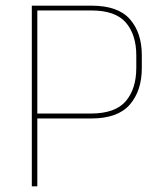

<svg xmlns="http://www.w3.org/2000/svg" viewBox="-20 -659 576 679"><path d="M302 -240H102.5V-257.5H301Q387.5 -257.5 424.8 -301.2Q462 -345 462 -419V-463Q462 -536 425.2 -579Q388.5 -622 302.5 -622H101.5V-639H303.5Q397.5 -639 439.5 -591Q481.5 -543 481.5 -464V-418Q481.5 -338 439 -289Q396.5 -240 302 -240ZM112 0H92.5V-639H112V-252.5V-244.5Z"/></svg>

Font: Anek Malayalam Medium Thin
Style: Regular
Weight: 250
Version: Version 1.003